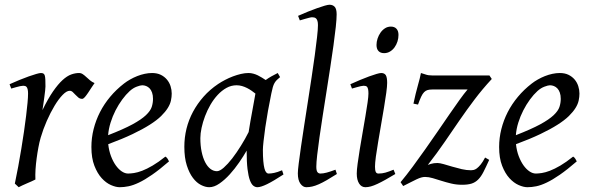

<svg xmlns="http://www.w3.org/2000/svg" viewBox="-20 -762 2467 802"><path d="M375 -415Q369.1 -407.2 362.1 -396Q355 -384.8 347.9 -374.3Q340.8 -363.8 334.5 -356.4Q328.1 -349.1 323.2 -349.1Q314 -349.1 307.4 -354.5Q300.8 -359.9 295.2 -366Q289.6 -372.1 283.9 -377.4Q278.3 -382.8 271 -382.8Q258.3 -382.8 241.5 -365.5Q224.6 -348.1 207.8 -320.1Q190.9 -292 175.5 -257.1Q160.2 -222.2 149.9 -187Q144.5 -168.5 140.4 -146.2Q136.2 -124 133.1 -100.6Q129.9 -77.1 128.4 -54.4Q127 -31.7 127.9 -12.2Q121.6 -8.8 112.1 -4.6Q102.5 -0.5 92.5 3.9Q82.5 8.3 73.2 12.5Q64 16.6 58.1 20L42 4.9Q49.3 -29.8 56.2 -66.9Q63 -104 69.1 -140.9Q75.2 -177.7 80.3 -212.9Q85.4 -248 89.1 -278.3Q92.8 -308.6 95 -332.5Q97.2 -356.4 97.2 -371.1Q97.2 -382.3 95.5 -388.9Q93.8 -395.5 91.1 -398.7Q88.4 -401.9 84.7 -402.8Q81.1 -403.8 77.1 -403.8Q72.3 -403.8 64 -402.1Q55.7 -400.4 47.4 -397.9Q37.6 -395.5 26.9 -392.1L20 -410.2Q40.5 -419.4 61.3 -428Q82 -436.5 100.1 -442.9Q118.2 -449.2 131.6 -453.1Q145 -457 150.9 -457Q157.7 -457 161.6 -454.6Q165.5 -452.1 167.2 -446Q168.9 -439.9 169.4 -429Q169.9 -418 169.9 -400.9Q169.9 -395.5 168.5 -382.8Q167 -370.1 165 -355.2Q163.1 -340.3 160.9 -325.7Q158.7 -311 157.2 -301.8Q180.7 -350.1 201.7 -380.4Q222.7 -410.6 241.5 -427.7Q260.3 -444.8 277.3 -450.9Q294.4 -457 310.1 -457Q318.8 -457 325.9 -452.1Q333 -447.3 340.3 -440.4Q347.7 -433.6 356 -426.5Q364.3 -419.4 375 -415Z M522 -381.8Q505.9 -367.2 490.5 -346.2Q475.1 -325.2 462.6 -300.8Q450.2 -276.4 441.9 -249.8Q433.6 -223.1 431.6 -197.3Q495.6 -222.2 533 -242.4Q570.3 -262.7 589.4 -280.8Q608.4 -298.8 613.8 -315.4Q619.1 -332 619.1 -349.1Q619.1 -364.3 615.2 -375.2Q611.3 -386.2 605 -392.8Q598.6 -399.4 590.6 -402.6Q582.5 -405.8 574.2 -405.8Q566.4 -405.8 551.3 -400.1Q536.1 -394.5 522 -381.8ZM697.3 -371.1Q697.3 -357.4 694.1 -342.3Q690.9 -327.1 680.9 -311Q670.9 -294.9 653.1 -277.3Q635.3 -259.8 605.7 -241Q576.2 -222.2 533.7 -201.9Q491.2 -181.6 432.1 -159.7Q435.1 -132.3 443.6 -109.9Q452.1 -87.4 463.6 -71.3Q475.1 -55.2 488.5 -46.1Q502 -37.1 515.1 -37.1Q525.4 -37.1 540 -39.3Q554.7 -41.5 574 -48.8Q593.3 -56.2 617.4 -70.3Q641.6 -84.5 670.9 -107.9Q676.3 -105 680.4 -98.4Q684.6 -91.8 686 -87.9Q646 -53.2 615.2 -32Q584.5 -10.7 560.3 0.7Q536.1 12.2 516.8 16.1Q497.6 20 480 20Q463.9 20 443.4 11Q422.9 2 404.8 -17.8Q386.7 -37.6 374.3 -69.6Q361.8 -101.6 361.8 -147.9Q361.8 -186 371.1 -222.9Q380.4 -259.8 397.7 -293.7Q415 -327.6 440.4 -357.9Q465.8 -388.2 498 -413.1Q509.3 -421.9 523.4 -429.9Q537.6 -438 553 -444.1Q568.4 -450.2 584.2 -453.6Q600.1 -457 615.2 -457Q636.2 -457 651.6 -449.5Q667 -441.9 677.2 -429.7Q687.5 -417.5 692.4 -402.1Q697.3 -386.7 697.3 -371.1Z M1018.6 -210.4Q1022 -232.4 1026.1 -256.1Q1030.3 -279.8 1034.4 -301.8Q1038.6 -323.7 1041.7 -342Q1044.9 -360.4 1046.9 -371.1Q1039.6 -377 1030.8 -383.1Q1022 -389.2 1012 -394.3Q1002 -399.4 991 -402.6Q980 -405.8 968.3 -405.8Q945.8 -405.8 926 -394.8Q906.2 -383.8 889.4 -365.7Q872.6 -347.7 859.1 -324.5Q845.7 -301.3 836.4 -276.6Q827.1 -252 822 -228Q816.9 -204.1 816.9 -185.1Q816.9 -153.3 822.3 -127.9Q827.6 -102.5 836.9 -84.5Q846.2 -66.4 858.9 -56.6Q871.6 -46.9 886.2 -46.9Q897.9 -46.9 914.8 -61.8Q931.6 -76.7 950 -100.3Q968.3 -124 986.3 -153.1Q1004.4 -182.1 1018.6 -210.4ZM1164.1 -33.2Q1121.6 -5.4 1095.5 7.3Q1069.3 20 1055.2 20Q1046.4 20 1038.3 13.9Q1030.3 7.8 1023.9 -9Q1017.6 -25.9 1013.9 -55.7Q1010.3 -85.4 1010.3 -132.8Q997.6 -110.4 979.2 -83.7Q960.9 -57.1 939.9 -33.9Q918.9 -10.7 896.7 4.6Q874.5 20 854 20Q837.9 20 819.6 10.7Q801.3 1.5 785.9 -18.8Q770.5 -39.1 760.3 -71Q750 -103 750 -148.9Q750 -187.5 759 -224.4Q768.1 -261.2 786.1 -294.9Q804.2 -328.6 830.3 -358.2Q856.4 -387.7 891.1 -411.1Q904.3 -419.9 920.2 -428.2Q936 -436.5 952.9 -442.9Q969.7 -449.2 986.3 -453.1Q1002.9 -457 1018.1 -457Q1028.3 -457 1038.1 -454.3Q1047.9 -451.7 1056.9 -447.3Q1065.9 -442.9 1074.2 -437.7Q1082.5 -432.6 1089.8 -427.7Q1101.1 -436 1113.8 -443.1Q1126.5 -450.2 1140.1 -457L1149.9 -439.9Q1141.6 -433.1 1136.2 -427.7Q1130.9 -422.4 1126.7 -415.3Q1122.6 -408.2 1119.6 -397.9Q1116.7 -387.7 1113.3 -371.1Q1106 -335.9 1099.4 -299.1Q1092.8 -262.2 1088.1 -229.5Q1083.5 -196.8 1080.8 -171.9Q1078.1 -147 1078.1 -136.2Q1078.1 -108.4 1079.8 -89.4Q1081.5 -70.3 1084.5 -58.8Q1087.4 -47.4 1091.8 -42.2Q1096.2 -37.1 1102.1 -37.1Q1111.8 -37.1 1125.2 -39.8Q1138.7 -42.5 1158.2 -50.8Z M1387.2 -35.2Q1363.3 -20 1345 -9.5Q1326.7 1 1311.8 7.6Q1296.9 14.2 1284.2 17.1Q1271.5 20 1259.3 20Q1245.6 20 1234.9 5.4Q1224.1 -9.3 1224.1 -38.1Q1224.1 -50.3 1227.8 -79.6Q1231.4 -108.9 1237.3 -149.4Q1243.2 -189.9 1250.7 -238.5Q1258.3 -287.1 1266.1 -337.9Q1273.9 -388.7 1281.5 -438.5Q1289.1 -488.3 1294.9 -531.2Q1300.8 -574.2 1304.4 -607.2Q1308.1 -640.1 1308.1 -657.2Q1308.1 -668.5 1305.9 -675Q1303.7 -681.6 1300.3 -684.8Q1296.9 -688 1292.2 -689Q1287.6 -689.9 1283.2 -689.9Q1279.3 -689.9 1270.8 -687.7Q1262.2 -685.5 1253.9 -683.1Q1244.1 -680.2 1232.4 -676.8L1225.1 -695.8Q1245.6 -705.1 1266.4 -713.4Q1287.1 -721.7 1304.9 -728Q1322.8 -734.4 1336.4 -738.3Q1350.1 -742.2 1356.4 -742.2Q1370.1 -742.2 1378.2 -733.4Q1386.2 -724.6 1386.2 -702.1Q1386.2 -683.1 1382.6 -649.4Q1378.9 -615.7 1373 -572.5Q1367.2 -529.3 1359.4 -479.7Q1351.6 -430.2 1343.8 -379.4Q1335.9 -328.6 1328.1 -279.5Q1320.3 -230.5 1314.5 -188.5Q1308.6 -146.5 1304.9 -114.5Q1301.3 -82.5 1301.3 -65.9Q1301.3 -49.3 1305.9 -43.2Q1310.5 -37.1 1318.4 -37.1Q1329.6 -37.1 1344.5 -41Q1359.4 -44.9 1381.3 -53.2Z M1631.3 -35.2Q1608.4 -21.5 1590.1 -11.2Q1571.8 -1 1556.6 6.1Q1541.5 13.2 1529.3 16.6Q1517.1 20 1506.3 20Q1489.7 20 1480 4.6Q1470.2 -10.7 1470.2 -37.1Q1470.2 -51.8 1473.9 -78.9Q1477.5 -106 1482.9 -138.9Q1488.3 -171.9 1494.6 -207.8Q1501 -243.7 1506.3 -276.1Q1511.7 -308.6 1515.4 -333.7Q1519 -358.9 1519 -371.1Q1519 -382.3 1517.6 -388.9Q1516.1 -395.5 1513.7 -398.7Q1511.2 -401.9 1507.3 -402.8Q1503.4 -403.8 1499 -403.8Q1495.1 -403.8 1487.1 -402.1Q1479 -400.4 1470.7 -397.9Q1461.4 -395.5 1450.2 -392.1L1443.4 -410.2Q1463.9 -419.4 1484.1 -428Q1504.4 -436.5 1522 -442.9Q1539.6 -449.2 1552.7 -453.1Q1565.9 -457 1572.3 -457Q1585.9 -457 1591.6 -447.8Q1597.2 -438.5 1597.2 -416Q1597.2 -401.9 1593.5 -374.3Q1589.8 -346.7 1584 -312.5Q1578.1 -278.3 1571.8 -241Q1565.4 -203.6 1559.6 -169.4Q1553.7 -135.3 1550 -107.7Q1546.4 -80.1 1546.4 -65.9Q1546.4 -50.8 1549.6 -43.9Q1552.7 -37.1 1561 -37.1Q1576.2 -37.1 1590.1 -41Q1604 -44.9 1624 -53.2ZM1644.5 -616.2Q1644.5 -602.5 1640.4 -589.1Q1636.2 -575.7 1628.4 -564.7Q1620.6 -553.7 1609.4 -546.9Q1598.1 -540 1584.5 -540Q1569.3 -540 1561 -548.8Q1552.7 -557.6 1552.7 -574.2Q1552.7 -587.4 1557.1 -600.8Q1561.5 -614.3 1569.3 -625.5Q1577.1 -636.7 1588.1 -643.8Q1599.1 -650.9 1612.8 -650.9Q1627.9 -650.9 1636.2 -641.8Q1644.5 -632.8 1644.5 -616.2Z M2034.2 -432.1Q1994.1 -388.7 1961.9 -345.9Q1929.7 -303.2 1899.2 -259Q1868.7 -214.8 1837.2 -168.7Q1805.7 -122.6 1767.1 -73.2Q1768.6 -74.2 1780.3 -77.6Q1792 -81.1 1807.1 -81.1Q1816.9 -81.1 1833.3 -76.4Q1849.6 -71.8 1869.1 -65.9Q1888.7 -60.1 1908.9 -55.4Q1929.2 -50.8 1947.3 -50.8Q1951.7 -50.8 1958 -52Q1964.4 -53.2 1971.7 -58.6Q1979 -64 1987.8 -74.7Q1996.6 -85.4 2006.3 -104L2023.4 -94.2Q2009.8 -64 1999.5 -43.9Q1989.3 -23.9 1977.3 -12Q1965.3 0 1949.7 4.9Q1934.1 9.8 1910.2 9.8Q1886.2 9.8 1864.7 4.6Q1843.3 -0.5 1824.2 -6.6Q1805.2 -12.7 1787.8 -17.8Q1770.5 -22.9 1755.4 -22.9Q1747.6 -22.9 1739.3 -20.5Q1731 -18.1 1720.5 -13.2Q1710 -8.3 1696.3 -1.2Q1682.6 5.9 1664.1 15.1L1653.3 -1Q1677.7 -30.3 1703.9 -65.7Q1730 -101.1 1756.3 -138.4Q1782.7 -175.8 1808.3 -213.1Q1834 -250.5 1856.9 -283.9Q1879.9 -317.4 1899.4 -344.5Q1918.9 -371.6 1933.1 -388.2H1786.1Q1774.4 -388.2 1766.4 -386Q1758.3 -383.8 1751.7 -377.2Q1745.1 -370.6 1739.3 -358.2Q1733.4 -345.7 1726.1 -325.2L1707 -329.1Q1716.3 -373 1725.3 -404.5Q1734.4 -436 1738.3 -457Q1747.6 -454.6 1758.3 -450.7Q1769 -446.8 1786.1 -446.8H2024.4Z M2225.1 -381.8Q2209 -367.2 2193.6 -346.2Q2178.2 -325.2 2165.8 -300.8Q2153.3 -276.4 2145 -249.8Q2136.7 -223.1 2134.8 -197.3Q2198.7 -222.2 2236.1 -242.4Q2273.4 -262.7 2292.5 -280.8Q2311.5 -298.8 2316.9 -315.4Q2322.3 -332 2322.3 -349.1Q2322.3 -364.3 2318.4 -375.2Q2314.5 -386.2 2308.1 -392.8Q2301.8 -399.4 2293.7 -402.6Q2285.6 -405.8 2277.3 -405.8Q2269.5 -405.8 2254.4 -400.1Q2239.3 -394.5 2225.1 -381.8ZM2400.4 -371.1Q2400.4 -357.4 2397.2 -342.3Q2394 -327.1 2384 -311Q2374 -294.9 2356.2 -277.3Q2338.4 -259.8 2308.8 -241Q2279.3 -222.2 2236.8 -201.9Q2194.3 -181.6 2135.3 -159.7Q2138.2 -132.3 2146.7 -109.9Q2155.3 -87.4 2166.7 -71.3Q2178.2 -55.2 2191.7 -46.1Q2205.1 -37.1 2218.3 -37.1Q2228.5 -37.1 2243.2 -39.3Q2257.8 -41.5 2277.1 -48.8Q2296.4 -56.2 2320.6 -70.3Q2344.7 -84.5 2374 -107.9Q2379.4 -105 2383.5 -98.4Q2387.7 -91.8 2389.2 -87.9Q2349.1 -53.2 2318.4 -32Q2287.6 -10.7 2263.4 0.7Q2239.3 12.2 2220 16.1Q2200.7 20 2183.1 20Q2167 20 2146.5 11Q2126 2 2107.9 -17.8Q2089.8 -37.6 2077.4 -69.6Q2064.9 -101.6 2064.9 -147.9Q2064.9 -186 2074.2 -222.9Q2083.5 -259.8 2100.8 -293.7Q2118.2 -327.6 2143.6 -357.9Q2168.9 -388.2 2201.2 -413.1Q2212.4 -421.9 2226.6 -429.9Q2240.7 -438 2256.1 -444.1Q2271.5 -450.2 2287.4 -453.6Q2303.2 -457 2318.4 -457Q2339.4 -457 2354.7 -449.5Q2370.1 -441.9 2380.4 -429.7Q2390.6 -417.5 2395.5 -402.1Q2400.4 -386.7 2400.4 -371.1Z"/></svg>

Font: Gentium Plus APac
Style: Italic
Weight: 400
Italic angle: -8°
Designer: J. Victor Gaultney, Annie Olsen, Iska Routamaa, Becca Hirsbrunner
Foundry: SIL International
Version: Version 5.000